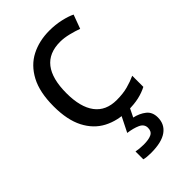

<svg xmlns="http://www.w3.org/2000/svg" viewBox="-236 -629 952 952"><g transform="rotate(-45 240.0 -153.0)"><path d="M300 10Q229 10 173.5 -19Q118 -48 86.5 -109Q55 -170 55 -265Q55 -364 88 -426Q121 -488 177.5 -517Q234 -546 306 -546Q347 -546 385 -537.5Q423 -529 447 -517L420 -444Q396 -453 364 -461Q332 -469 304 -469Q146 -469 146 -266Q146 -169 184.5 -117.5Q223 -66 299 -66Q343 -66 376.5 -75Q410 -84 438 -97V-19Q411 -5 378.5 2.5Q346 10 300 10ZM382 139Q382 187 345 213.5Q308 240 234 240Q202 240 184 235V180Q193 182 208 183.5Q223 185 237 185Q273 185 292 175.5Q311 166 311 141Q311 115 284.5 103Q258 91 220 86L263 0H321L295 53Q331 61 356.5 81Q382 101 382 139Z"/></g></svg>

Font: Noto Sans Hatran
Style: Regular
Weight: 400
Designer: Monotype Design Team
Foundry: Monotype Imaging Inc.
Version: Version 2.001; ttfautohint (v1.8.4.7-5d5b)